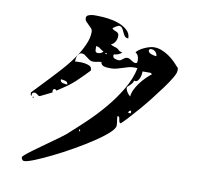

<svg xmlns="http://www.w3.org/2000/svg" viewBox="-93 -911 1185 1094"><g transform="rotate(10 500.0 -364.0)"><path d="M887 -577Q887 -564 870.5 -536Q854 -508 828 -472.5Q802 -437 771 -397.5Q740 -358 710 -323.5Q680 -289 656 -263Q632 -237 620 -227Q613 -229 611 -235Q609 -241 608.5 -248Q608 -255 605.5 -260Q603 -265 595 -265Q595 -250 597.5 -237Q600 -224 600 -210Q600 -193 569 -165Q538 -137 489.5 -105Q441 -73 383 -40Q325 -7 271 19.5Q217 46 175 63Q133 80 116 80Q108 80 103.5 73.5Q99 67 99 60Q99 57 113.5 44.5Q128 32 151 15Q174 -2 201.5 -21.5Q229 -41 254 -59Q279 -77 299 -91.5Q319 -106 327 -113Q372 -153 425 -203Q478 -253 526 -310Q574 -367 610.5 -428.5Q647 -490 660 -553Q658 -554 650 -554Q642 -554 640 -554Q623 -554 607.5 -549.5Q592 -545 576.5 -540Q561 -535 545 -530.5Q529 -526 512 -526Q501 -526 490.5 -526.5Q480 -527 471.5 -529.5Q463 -532 457.5 -537.5Q452 -543 452 -552Q438 -552 428 -549Q418 -546 403 -546Q392 -546 383.5 -551.5Q375 -557 367 -563.5Q359 -570 351 -575.5Q343 -581 333 -581Q324 -581 318 -575Q312 -569 308.5 -561Q305 -553 304 -544Q303 -535 303 -529Q306 -529 321.5 -530Q337 -531 354.5 -529Q372 -527 386 -520.5Q400 -514 400 -500V-493Q385 -478 372 -464Q360 -452 347.5 -440Q335 -428 327 -420Q304 -399 278 -381Q252 -363 227 -347Q224 -352 220 -353Q219 -354 217 -354Q209 -354 207 -346.5Q205 -339 207 -333L140 -300H133Q132 -301 123.5 -307Q115 -313 113 -313Q113 -314 110 -314Q107 -314 106 -314Q90 -314 93 -293Q88 -295 87 -298.5Q86 -302 86 -307Q86 -311 87 -313Q94 -320 111 -338Q128 -356 147 -376Q166 -396 183 -414Q200 -432 207 -440Q229 -463 257 -495.5Q285 -528 309.5 -564.5Q334 -601 350.5 -639Q367 -677 367 -710Q367 -723 359.5 -731.5Q352 -740 343.5 -747.5Q335 -755 327.5 -763.5Q320 -772 320 -784Q320 -795 330 -800Q340 -805 352.5 -806.5Q365 -808 377 -807.5Q389 -807 393 -807Q414 -807 445.5 -803Q477 -799 506.5 -788.5Q536 -778 557.5 -759Q579 -740 579 -711Q564 -711 557 -720.5Q550 -730 545 -742Q540 -754 533.5 -763.5Q527 -773 513 -773Q511 -771 508 -770Q506 -769 504 -768Q502 -767 500 -767Q498 -765 490 -760Q482 -755 480 -753Q484 -746 491 -743Q498 -740 504.5 -737.5Q511 -735 515.5 -730Q520 -725 520 -714Q520 -696 511.5 -681.5Q503 -667 487 -660Q498 -654 504.5 -652Q511 -650 516.5 -648.5Q522 -647 527 -644Q532 -641 540 -633Q542 -631 549.5 -628.5Q557 -626 560 -627Q551 -617 538.5 -612.5Q526 -608 513 -607Q512 -605 512 -600Q512 -588 524.5 -583.5Q537 -579 547 -579Q554 -579 559 -582.5Q564 -586 569 -590Q574 -594 579.5 -597.5Q585 -601 593 -601Q601 -601 607 -597.5Q613 -594 618.5 -590.5Q624 -587 630 -583.5Q636 -580 643 -580Q651 -580 652.5 -585.5Q654 -591 654 -596Q654 -609 649.5 -621Q645 -633 633 -640Q639 -649 651.5 -657.5Q664 -666 678.5 -672.5Q693 -679 707.5 -683Q722 -687 733 -687Q756 -687 777.5 -678.5Q799 -670 819 -656.5Q839 -643 856 -626Q873 -609 887 -593ZM754 -639Q754 -654 743 -664Q732 -674 717 -674Q714 -674 713 -673Q708 -671 707 -667Q706 -666 706 -663Q706 -657 711.5 -652.5Q717 -648 724.5 -645Q732 -642 740 -640.5Q748 -639 754 -639ZM453 -613Q441 -618 430.5 -627Q420 -636 406 -636Q406 -625 407 -612Q408 -599 422 -599Q432 -599 439 -602Q446 -605 453 -613ZM473 -607H460L473 -600ZM740 -540H692Q692 -535 690.5 -523.5Q689 -512 684.5 -501Q680 -490 672.5 -483Q665 -476 653 -480Q652 -471 646.5 -464Q641 -457 635 -451.5Q629 -446 624 -441.5Q619 -437 619 -434Q619 -422 628 -408Q637 -394 647 -387Q648 -406 658 -427Q668 -448 683 -468Q698 -488 715 -505Q732 -522 747 -533ZM282 -392Q282 -407 267 -411Q252 -415 241 -415Q241 -399 255.5 -395.5Q270 -392 282 -392ZM667 -308Q652 -308 652 -293H667ZM107 -287Q106 -284 103.5 -284Q101 -284 100 -287Q99 -290 103 -290Q107 -290 107 -287ZM400 -147Q399 -151 393 -153V-147Q397 -141 400 -140Z"/></g></svg>

Font: Genkaimincho
Style: Regular
Weight: 800
Designer: Dr. Ken Lunde (project architect, glyph set definition & overall production); Masataka HATTORI \u670D \u90E8 \u6B63 \u8C
Foundry: Adobe Systems Incorporated
Version: Version 1.00